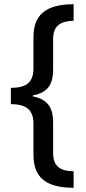

<svg xmlns="http://www.w3.org/2000/svg" viewBox="-20 -737 409 918"><path d="M332 161V82C265 81 234 56 234 -6V-154C234 -222 207 -263 137 -276V-281C206 -293 234 -332 234 -403V-550C234 -614 269 -636 332 -638V-717C197 -716 140 -665 140 -559V-411C140 -342 105 -317 32 -317V-239C109 -239 140 -209 140 -145V2C140 113 200 160 332 161Z"/></svg>

Font: Noto Sans Thai Cond Med
Style: Regular
Weight: 500
Width: 3
Designer: Monotype Design Team
Foundry: Monotype Imaging Inc.
Version: Version 2.002